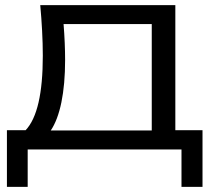

<svg xmlns="http://www.w3.org/2000/svg" viewBox="-20 -583 831 749"><path d="M137 -563C143 -498 147 -428 147 -366C147 -219 125 -123 80 -75H7V146H88V0H688V146H770V-75H664V-563ZM234 -349C234 -391 232 -439 228 -489H572V-74H178C214 -127 234 -222 234 -349Z"/></svg>

Font: Bounded Light
Style: Regular
Weight: 300
Designer: Vlad Churkin
Version: Version 3.0